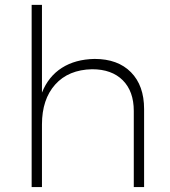

<svg xmlns="http://www.w3.org/2000/svg" viewBox="-20 -762 694 782"><path d="M108.9 0V-742.2H150.9V-384.8Q177.2 -450.7 231.9 -485.6Q286.6 -520.5 365.2 -522Q460 -522 513.4 -467.8Q566.9 -413.6 566.9 -317.9V0H524.9V-310.1Q524.9 -390.1 480 -435.1Q435.1 -480 355 -480Q258.8 -478 204.8 -417.7Q150.9 -357.4 150.9 -254.9V0Z"/></svg>

Font: Montserrat Ultra Light
Style: Regular
Weight: 200
Designer: Julieta Ulanovsky
Foundry: Julieta Ulanovsky
Version: Version 3.001;PS 003.001;hotconv 1.0.70;makeotf.lib2.5.58329